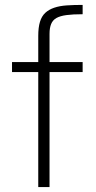

<svg xmlns="http://www.w3.org/2000/svg" viewBox="-20 -763 391 783"><path d="M136 0V-469H29V-510H136V-617Q136 -651 143 -674Q150 -697 164.5 -710.5Q179 -724 201 -731.5Q223 -739 252 -741Q281 -743 317 -743V-705Q277 -705 251 -701.5Q225 -698 210 -689.5Q195 -681 188.5 -665Q182 -649 182 -625V-510H317V-469H182V0Z"/></svg>

Font: Saira Thin ExtraLight
Style: Regular
Weight: 250
Version: Version 1.101